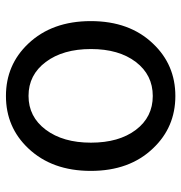

<svg xmlns="http://www.w3.org/2000/svg" viewBox="-2 -595 610 646"><g transform="rotate(-90 303.0 -272.0)"><path d="M127 -62Q51 -141 51 -271.5Q51 -402 127 -482Q198 -557 303 -557Q408 -557 479 -482Q555 -402 555 -271.5Q555 -141 479 -62Q408 13 303 13Q198 13 127 -62ZM189 -120Q232 -63 303 -63Q374 -63 417.5 -120Q461 -177 461 -271Q461 -365 417.5 -423Q374 -481 303.5 -481Q233 -481 189.5 -423Q146 -365 146 -271Q146 -177 189 -120Z"/></g></svg>

Font: Resource Han Rounded KR
Style: Regular
Weight: 400
Designer: Cyano Hao (round all glyphs); Ryoko NISHIZUKA 西塚涼子 (kana, bopomofo & ideographs); Paul D. Hunt (Latin, Greek & Cyrillic)
Foundry: Cyano Hao
Version: 0.990